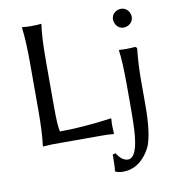

<svg xmlns="http://www.w3.org/2000/svg" viewBox="-92 -737 956 1031"><g transform="rotate(-10 385.5 -221.0)"><path d="M190.9 -444.8V-200.2Q190.9 -89.8 199.2 -61Q259.3 -61 329.6 -66.4Q399.9 -71.8 440.4 -77.6L481 -83L482.9 -79.1Q481 -63 481 -43.9Q481 -27.3 482.9 0L481 2.9Q456.5 0 420.9 0H147.9L96.2 2.9L95.2 0Q105 -68.4 105 -200.2V-444.8Q105 -573.7 95.2 -645L97.2 -647.9Q115.2 -645 147.9 -645Q181.6 -645 200.2 -647.9L201.2 -645Q190.9 -577.6 190.9 -444.8ZM584 -602.1Q584 -632.3 612.3 -647.5Q623.5 -652.8 634.8 -652.8Q665 -652.8 680.2 -624.5Q685.5 -613.3 686 -602.1Q686 -571.8 657.7 -556.6Q646.5 -551.3 634.8 -550.8Q604.5 -550.8 589.8 -579.6Q584.5 -590.8 584 -602.1ZM675.8 -255.9V-125Q675.8 41.5 645.5 106Q639.2 118.7 631.8 129.9Q579.6 210 497.1 210.9Q468.8 210.4 454.1 202.1L453.1 199.2Q457 183.1 457 109.9L473.1 106Q499 149.9 533.2 150.9Q585.9 150.9 593.8 -1Q595.7 -41 596.2 -101.1V-240.2Q596.2 -373 586.9 -434.1L588.9 -437Q631.8 -433.6 675.8 -438Q684.1 -433.6 685.1 -428.2Q675.8 -342.3 675.8 -255.9Z"/></g></svg>

Font: Linux Biolinum Capitals O
Style: Small Caps
Weight: 400
Designer: Philipp H. Poll
Foundry: Philipp H. Poll
Version: Version 1.0.4